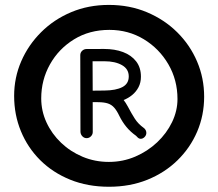

<svg xmlns="http://www.w3.org/2000/svg" viewBox="-20 -728 867 762"><path d="M412.1 -708.5Q494.3 -708.5 563.3 -679.4Q632.3 -650.4 683.3 -599.9Q734.4 -549.3 762.3 -483.6Q790.2 -418 790.2 -344.2Q790.2 -270.5 762.6 -205.8Q734.9 -141.1 684.4 -91.8Q633.9 -42.5 564.9 -14.6Q495.9 13.2 412.6 13.2Q327.8 13.2 258.5 -14.9Q189.2 -43 139.5 -92.5Q89.8 -142.1 63 -207.3Q36.1 -272.5 36.1 -347.2Q36.1 -419.9 64.3 -484.9Q92.5 -549.8 143.3 -600.3Q194 -650.9 262.5 -679.7Q331 -708.5 412.1 -708.5ZM414.2 -609.4Q334.8 -609.4 273.8 -571.8Q212.8 -534.2 178.2 -472.4Q143.6 -410.6 143.6 -337.4Q143.6 -287.6 164.5 -242.2Q185.4 -196.8 222.5 -161.4Q259.6 -126 308.2 -105.7Q356.8 -85.4 412.1 -85.4Q467.4 -85.4 516.6 -106.4Q565.7 -127.4 603.6 -163.1Q641.4 -198.7 662.9 -243.4Q684.4 -288.1 684.4 -335Q684.4 -410.6 648.2 -472.9Q611.9 -535.2 550.7 -572.3Q489.4 -609.4 414.2 -609.4ZM560.8 -200.7Q560.8 -191.2 553.8 -184.2Q546.9 -177.2 538.8 -177.2Q532 -177.2 526.9 -182Q521.7 -186.8 519.8 -189.2Q497.6 -204.8 481.3 -224.7Q465.1 -244.6 453.6 -268.1Q443.6 -289.1 433.2 -300.8Q422.9 -312.5 408.2 -317.4Q393.6 -322.3 370.1 -322.5L347.9 -322.8L348.1 -204.6V-204.1Q348.1 -194.3 340.9 -187Q333.7 -179.7 323.7 -179.7Q313.7 -179.7 306.5 -187.5Q299.3 -195.3 299.3 -206.1L298.6 -509Q298.6 -519.3 305.8 -526.2Q313 -533.2 322.8 -533.4L387.7 -533.7H393.3Q435.3 -533.7 468.3 -521.4Q501.2 -509 520.3 -484.5Q539.3 -460 539.3 -423.6Q539.3 -400.1 529.7 -381.8Q520 -363.5 504.4 -350.8Q488.8 -338.1 470.7 -331.1Q479 -320.6 487.3 -305.2Q501.5 -278.1 514.9 -257.2Q528.3 -236.3 550.3 -220.5Q554.7 -217.5 557.7 -212.3Q560.8 -207 560.8 -200.7ZM394.5 -484.9H347.4L347.9 -368.2L395 -368.7Q439.9 -369.1 465.5 -382.3Q491 -395.5 491 -424.6Q491 -454.3 463.9 -469.6Q436.8 -484.9 394.5 -484.9Z"/></svg>

Font: Manjari
Style: Bold
Weight: 700
Designer: Santhosh Thottingal <santhosh.thottingal@gmail.com>
Version: Version 2.000